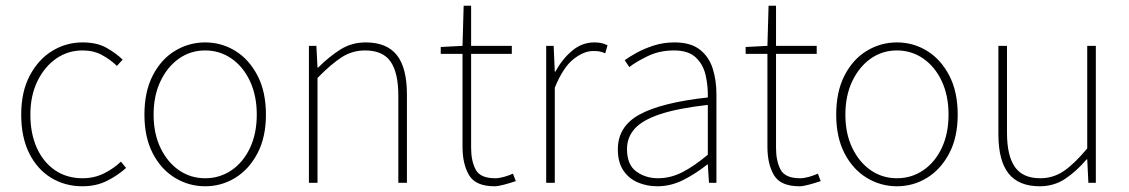

<svg xmlns="http://www.w3.org/2000/svg" viewBox="-20 -638 3940 670"><path d="M268 12Q207 12 158.5 -17.5Q110 -47 82 -103Q54 -159 54 -238Q54 -318 84 -374.5Q114 -431 162.5 -460.5Q211 -490 268 -490Q318 -490 351 -471.5Q384 -453 408 -430L388 -408Q364 -431 335 -446.5Q306 -462 268 -462Q217 -462 176 -433.5Q135 -405 110.5 -354.5Q86 -304 86 -238Q86 -172 108.5 -122Q131 -72 172 -44Q213 -16 268 -16Q309 -16 343 -33Q377 -50 402 -74L420 -52Q390 -25 352.5 -6.5Q315 12 268 12Z M696 12Q639 12 590.5 -17.5Q542 -47 513 -103Q484 -159 484 -238Q484 -318 513 -374.5Q542 -431 590.5 -460.5Q639 -490 696 -490Q753 -490 801 -460.5Q849 -431 878.5 -374.5Q908 -318 908 -238Q908 -159 878.5 -103Q849 -47 801 -17.5Q753 12 696 12ZM696 -16Q747 -16 788 -44Q829 -72 852.5 -122Q876 -172 876 -238Q876 -304 852.5 -354.5Q829 -405 788 -433.5Q747 -462 696 -462Q645 -462 604.5 -433.5Q564 -405 540 -354.5Q516 -304 516 -238Q516 -172 540 -122Q564 -72 604.5 -44Q645 -16 696 -16Z M1058 0V-478H1084L1088 -402H1090Q1128 -440 1167.5 -465Q1207 -490 1256 -490Q1330 -490 1365 -445.5Q1400 -401 1400 -308V0H1370V-304Q1370 -384 1343 -423Q1316 -462 1254 -462Q1209 -462 1172 -438Q1135 -414 1088 -366V0Z M1706 12Q1640 12 1617 -26.5Q1594 -65 1594 -126V-450H1518V-474L1594 -478L1598 -618H1624V-478H1766V-450H1624V-122Q1624 -76 1640 -46Q1656 -16 1708 -16Q1722 -16 1739.5 -21Q1757 -26 1770 -32L1780 -6Q1759 1 1738.5 6.5Q1718 12 1706 12Z M1886 0V-478H1912L1916 -388H1918Q1942 -432 1976.5 -461Q2011 -490 2054 -490Q2066 -490 2077 -488Q2088 -486 2100 -480L2092 -452Q2080 -457 2072 -458.5Q2064 -460 2050 -460Q2017 -460 1981 -431.5Q1945 -403 1916 -332V0Z M2274 12Q2237 12 2205.5 -1.5Q2174 -15 2155 -43.5Q2136 -72 2136 -117Q2136 -197 2212 -238.5Q2288 -280 2450 -298Q2451 -337 2442.5 -375Q2434 -413 2408 -437.5Q2382 -462 2332 -462Q2281 -462 2240 -442Q2199 -422 2176 -404L2160 -428Q2175 -439 2201 -453.5Q2227 -468 2261 -479Q2295 -490 2334 -490Q2390 -490 2422 -465Q2454 -440 2467 -399Q2480 -358 2480 -310V0H2454L2450 -64H2448Q2411 -34 2366.5 -11Q2322 12 2274 12ZM2276 -16Q2320 -16 2361 -37Q2402 -58 2450 -98V-272Q2345 -260 2283.5 -239.5Q2222 -219 2195 -189Q2168 -159 2168 -118Q2168 -63 2200.5 -39.5Q2233 -16 2276 -16Z M2770 12Q2704 12 2681 -26.5Q2658 -65 2658 -126V-450H2582V-474L2658 -478L2662 -618H2688V-478H2830V-450H2688V-122Q2688 -76 2704 -46Q2720 -16 2772 -16Q2786 -16 2803.5 -21Q2821 -26 2834 -32L2844 -6Q2823 1 2802.5 6.5Q2782 12 2770 12Z M3110 12Q3053 12 3004.5 -17.5Q2956 -47 2927 -103Q2898 -159 2898 -238Q2898 -318 2927 -374.5Q2956 -431 3004.5 -460.5Q3053 -490 3110 -490Q3167 -490 3215 -460.5Q3263 -431 3292.5 -374.5Q3322 -318 3322 -238Q3322 -159 3292.5 -103Q3263 -47 3215 -17.5Q3167 12 3110 12ZM3110 -16Q3161 -16 3202 -44Q3243 -72 3266.5 -122Q3290 -172 3290 -238Q3290 -304 3266.5 -354.5Q3243 -405 3202 -433.5Q3161 -462 3110 -462Q3059 -462 3018.5 -433.5Q2978 -405 2954 -354.5Q2930 -304 2930 -238Q2930 -172 2954 -122Q2978 -72 3018.5 -44Q3059 -16 3110 -16Z M3608 12Q3535 12 3499.5 -32.5Q3464 -77 3464 -170V-478H3494V-174Q3494 -95 3521.5 -55.5Q3549 -16 3610 -16Q3655 -16 3692 -41Q3729 -66 3774 -120V-478H3804V0H3778L3774 -82H3772Q3736 -40 3697 -14Q3658 12 3608 12Z"/></svg>

Font: Assistant ExtraLight
Style: Regular
Weight: 200
Designer: Hebrew By Ben Nathan, Latin by Paul Hunt
Version: Version 3.000